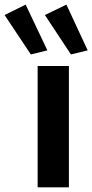

<svg xmlns="http://www.w3.org/2000/svg" viewBox="-93 -808 398 828"><path d="M69.3 -523.4H204.1V0H69.3ZM100.6 -743.2 193.4 -788.1 285.2 -590.8 212.9 -573.2ZM-73.2 -743.2 17.6 -788.1 111.3 -590.8 40 -573.2Z"/></svg>

Font: Reddit Sans Vanilla
Style: Bold
Weight: 700
Designer: Stephen Hutchings
Foundry: Reddit
Version: Version 1.013